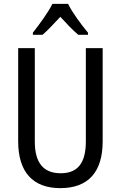

<svg xmlns="http://www.w3.org/2000/svg" viewBox="-20 -1056 625 993"><path d="M332 -1036H251C230 -993 186 -933 150 -887V-876H200C227 -899 259 -934 292 -969C324 -934 355 -901 385 -876H435V-887C400 -929 354 -991 332 -1036ZM511 -325V-807H424V-325C424 -214 383 -160 294 -160C206 -160 160 -212 160 -324V-807H74V-325C74 -166 150 -83 292 -83C438 -83 511 -168 511 -325Z"/></svg>

Font: Noto Sans Kannada UI Condensed
Style: Regular
Weight: 400
Width: 3
Designer: Jelle Bosma - Monotype Design Team
Foundry: Monotype Imaging Inc.
Version: Version 2.005